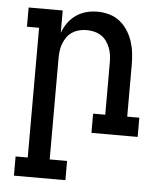

<svg xmlns="http://www.w3.org/2000/svg" viewBox="-53 -574 706 836"><g transform="rotate(5 300.0 -156.5)"><path d="M264 215H39V131H92V-436H39V-520H188V-422Q196 -445 210.5 -465.5Q225 -486 245.5 -500.5Q266 -515 290 -521.5Q314 -528 339 -528Q365 -528 390.5 -521Q416 -514 436.5 -498Q457 -482 471.5 -459.5Q486 -437 494 -412.5Q502 -388 505 -362Q508 -336 508 -310V-84H561V0H359V-84H412V-310Q412 -327 410 -343.5Q408 -360 402 -375.5Q396 -391 386.5 -404.5Q377 -418 363 -427Q349 -436 333 -440Q317 -444 300 -444Q283 -444 267 -440Q251 -436 237 -427Q223 -418 213.5 -404.5Q204 -391 198 -375.5Q192 -360 190 -343.5Q188 -327 188 -310V131H264Z"/></g></svg>

Font: Iosevka HT Medium Extended
Style: Regular
Weight: 500
Width: 7
Monospace: yes
Designer: Belleve Invis
Foundry: Belleve Invis
Version: Version 32.3.0; ttfautohint (v1.8.4)